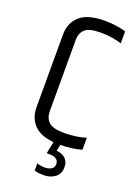

<svg xmlns="http://www.w3.org/2000/svg" viewBox="-160 -744 715 992"><g transform="rotate(20 197.0 -248.0)"><path d="M58.7 -534.5Q58.7 -600.5 102 -638.6Q145.4 -676.7 239 -676.7Q273.7 -676.7 303.6 -671.9Q333.6 -667.1 354.8 -661.1V-595Q332.1 -602.2 302 -607.1Q271.9 -612 239.5 -612Q175.1 -612 152.6 -590.3Q130.1 -568.6 130.1 -531.4V-140.1Q130.1 -103.1 152.7 -81.4Q175.3 -59.7 239.5 -59.7Q272.1 -59.7 303.2 -64.5Q334.4 -69.3 357 -76.3V-10.8Q335.8 -4 304.2 0.5Q272.7 5 238.6 5Q144.9 5 101.8 -32.9Q58.7 -70.8 58.7 -136.9ZM204.9 -6H242.9L232.9 39.8Q251.6 40.8 267 48.5Q282.5 56.2 291.4 70.6Q300.4 84.9 300.4 106.8Q300.4 143.6 274.4 162.6Q248.5 181.5 211.2 181.5Q199 181.5 185.7 180Q172.4 178.5 161.6 174.7V134.8Q168.9 138.4 180.5 140.3Q192.1 142.2 204.3 142.2Q226.4 142.2 240.8 133.3Q255.2 124.4 255.2 105.7Q255.2 69.5 202.7 69.1H189.3Z"/></g></svg>

Font: Khand Variable Light
Style: Regular
Weight: 300
Designer: Satya Rajpurohit
Foundry: Indian Type Foundry
Version: Version 3.000